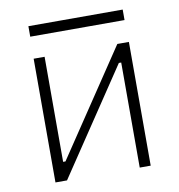

<svg xmlns="http://www.w3.org/2000/svg" viewBox="-75 -722 737 791"><g transform="rotate(-10 293.0 -326.5)"><path d="M93.8 0V-517.6H139.6V-78.1H149.4L443.8 -517.6H492.2V0H446.3V-439.5H436.5L142.1 0ZM95.7 -609.4V-653.3H490.2V-609.4Z"/></g></svg>

Font: Cascadia Code ExtraLight
Style: Regular
Weight: 200
Monospace: yes
Designer: Aaron Bell
Foundry: Saja Typeworks
Version: Version 2407.024; ttfautohint (v1.8.4)